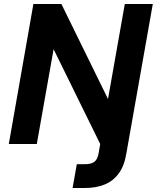

<svg xmlns="http://www.w3.org/2000/svg" viewBox="-20 -720 784 960"><path d="M24 0 147 -700H287L520 -225L604 -700H744L612 46Q602 109 573.5 147.5Q545 186 502 203Q459 220 405 220H343L364 101H405Q437 101 452.5 88.5Q468 76 473 47L481 0L248 -474L164 0Z"/></svg>

Font: DM Sans 16pt ExtraBold
Style: Italic
Weight: 800
Italic angle: -10°
Version: Version 4.004;gftools[0.9.30]